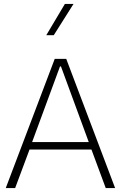

<svg xmlns="http://www.w3.org/2000/svg" viewBox="-20 -958 615 978"><path d="M445.8 -196.3 518.6 0H566.4L317.4 -658.2H258.8L9.3 0H57.1L130.4 -196.3ZM290.5 -619.6 432.1 -234.4H143.6L285.6 -619.6ZM215.8 -778.8H253.9L354.5 -938H310.5Z"/></svg>

Font: Estedad ExtraLight
Style: Regular
Weight: 200
Designer: Amin Abedi
Version: Version 7.3